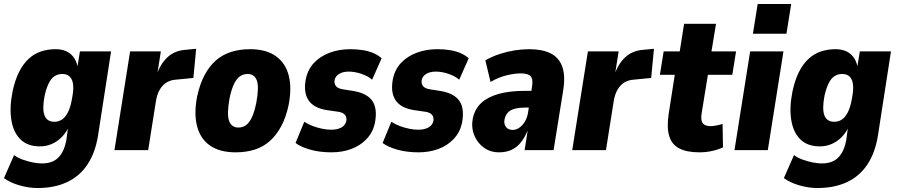

<svg xmlns="http://www.w3.org/2000/svg" viewBox="-26 -757 4521 968"><path d="M163 191Q119 191 72 177.5Q25 164 -6 141L45 25Q64 39 89 48Q114 57 139.5 62Q165 67 185 67Q240 67 269.5 36Q299 5 309 -54L318 -122H323Q309 -90 286 -66.5Q263 -43 235 -31Q207 -19 175 -19Q114 -19 78 -53.5Q42 -88 31.5 -150.5Q21 -213 37 -294Q49 -352 69.5 -393Q90 -434 118 -460Q146 -486 180.5 -497.5Q215 -509 254 -509Q305 -509 334 -481Q363 -453 367 -406H362L377 -498H534L468 -72Q454 14 414.5 73Q375 132 311.5 161.5Q248 191 163 191ZM248 -143Q269 -143 286 -154Q303 -165 316 -190Q329 -215 336 -254Q350 -320 337.5 -352Q325 -384 288 -384Q267 -384 250 -373.5Q233 -363 220.5 -338.5Q208 -314 199 -275Q186 -207 198.5 -175Q211 -143 248 -143Z M551 0 630 -498H785L766 -378H763Q783 -436 819 -469Q855 -502 910 -506L963 -511L949 -364L857 -355Q833 -353 813.5 -341Q794 -329 780 -306Q766 -283 760 -246L721 0Z M1162 11Q1082 11 1033 -23Q984 -57 967.5 -121Q951 -185 968 -271Q981 -332 1005 -377.5Q1029 -423 1062 -452Q1095 -481 1138.5 -495Q1182 -509 1235 -509Q1315 -509 1364 -474.5Q1413 -440 1429.5 -377Q1446 -314 1429 -227Q1416 -166 1392 -121Q1368 -76 1335 -46.5Q1302 -17 1259 -3Q1216 11 1162 11ZM1176 -114Q1197 -114 1213.5 -125.5Q1230 -137 1243 -163.5Q1256 -190 1266 -238Q1281 -318 1269 -351Q1257 -384 1222 -384Q1202 -384 1185 -373Q1168 -362 1154.5 -335Q1141 -308 1131 -260Q1117 -181 1129 -147.5Q1141 -114 1176 -114Z M1645 11Q1585 11 1538 -2.5Q1491 -16 1464 -36L1508 -143Q1528 -130 1551 -121.5Q1574 -113 1598 -108Q1622 -103 1643 -103Q1674 -103 1694.5 -114Q1715 -125 1720 -147Q1723 -166 1713.5 -177.5Q1704 -189 1683 -193L1621 -202Q1554 -213 1528.5 -253Q1503 -293 1516 -359Q1526 -407 1557 -440Q1588 -473 1635.5 -491Q1683 -509 1740 -509Q1775 -509 1805 -504Q1835 -499 1858.5 -488.5Q1882 -478 1898 -463L1850 -355Q1832 -372 1798 -384Q1764 -396 1732 -396Q1703 -396 1684 -384.5Q1665 -373 1661 -353Q1658 -336 1667.5 -323.5Q1677 -311 1701 -307L1758 -298Q1826 -286 1852 -247Q1878 -208 1864 -136Q1854 -90 1822.5 -56.5Q1791 -23 1745.5 -6Q1700 11 1645 11Z M2084 11Q2024 11 1977 -2.5Q1930 -16 1903 -36L1947 -143Q1967 -130 1990 -121.5Q2013 -113 2037 -108Q2061 -103 2082 -103Q2113 -103 2133.5 -114Q2154 -125 2159 -147Q2162 -166 2152.5 -177.5Q2143 -189 2122 -193L2060 -202Q1993 -213 1967.5 -253Q1942 -293 1955 -359Q1965 -407 1996 -440Q2027 -473 2074.5 -491Q2122 -509 2179 -509Q2214 -509 2244 -504Q2274 -499 2297.5 -488.5Q2321 -478 2337 -463L2289 -355Q2271 -372 2237 -384Q2203 -396 2171 -396Q2142 -396 2123 -384.5Q2104 -373 2100 -353Q2097 -336 2106.5 -323.5Q2116 -311 2140 -307L2197 -298Q2265 -286 2291 -247Q2317 -208 2303 -136Q2293 -90 2261.5 -56.5Q2230 -23 2184.5 -6Q2139 11 2084 11Z M2490 11Q2446 11 2413 -13Q2380 -37 2364.5 -76.5Q2349 -116 2358 -162Q2369 -209 2401 -238.5Q2433 -268 2488 -283.5Q2543 -299 2622 -299H2672L2659 -215H2630Q2596 -215 2572.5 -209.5Q2549 -204 2536 -191Q2523 -178 2518 -156Q2513 -134 2524 -118Q2535 -102 2560 -102Q2575 -102 2590.5 -112Q2606 -122 2618.5 -141Q2631 -160 2636 -188L2657 -325Q2662 -360 2648.5 -373.5Q2635 -387 2598 -387Q2569 -387 2529 -377.5Q2489 -368 2447 -344L2421 -453Q2457 -473 2494 -485Q2531 -497 2568.5 -503Q2606 -509 2642 -509Q2707 -509 2749 -488.5Q2791 -468 2808 -423Q2825 -378 2814 -305L2765 0H2619L2634 -96H2633Q2619 -63 2599.5 -38.5Q2580 -14 2553 -1.5Q2526 11 2490 11Z M2859 0 2938 -498H3093L3074 -378H3071Q3091 -436 3127 -469Q3163 -502 3218 -506L3271 -511L3257 -364L3165 -355Q3141 -353 3121.5 -341Q3102 -329 3088 -306Q3074 -283 3068 -246L3029 0Z M3500 11Q3437 11 3399 -8.5Q3361 -28 3348 -71Q3335 -114 3345 -181L3376 -380H3301L3320 -498H3401L3423 -637H3584L3561 -498H3685L3666 -380H3543L3511 -183Q3506 -149 3517.5 -135Q3529 -121 3556 -121Q3569 -121 3586.5 -124.5Q3604 -128 3617 -132L3619 -14Q3593 -2 3562.5 4.5Q3532 11 3500 11Z M3770 -587 3794 -737H3963L3939 -587ZM3677 0 3756 -498H3924L3845 0Z M4095 191Q4051 191 4004 177.5Q3957 164 3926 141L3977 25Q3996 39 4021 48Q4046 57 4071.5 62Q4097 67 4117 67Q4172 67 4201.5 36Q4231 5 4241 -54L4250 -122H4255Q4241 -90 4218 -66.5Q4195 -43 4167 -31Q4139 -19 4107 -19Q4046 -19 4010 -53.5Q3974 -88 3963.5 -150.5Q3953 -213 3969 -294Q3981 -352 4001.5 -393Q4022 -434 4050 -460Q4078 -486 4112.5 -497.5Q4147 -509 4186 -509Q4237 -509 4266 -481Q4295 -453 4299 -406H4294L4309 -498H4466L4400 -72Q4386 14 4346.5 73Q4307 132 4243.5 161.5Q4180 191 4095 191ZM4180 -143Q4201 -143 4218 -154Q4235 -165 4248 -190Q4261 -215 4268 -254Q4282 -320 4269.5 -352Q4257 -384 4220 -384Q4199 -384 4182 -373.5Q4165 -363 4152.5 -338.5Q4140 -314 4131 -275Q4118 -207 4130.5 -175Q4143 -143 4180 -143Z"/></svg>

Font: Nunito Sans 10pt Condensed Black
Style: Italic
Weight: 900
Width: 3
Italic angle: -9°
Designer: Vernon Adams
Foundry: Vernon Adams
Version: Version 3.101;gftools[0.9.27]